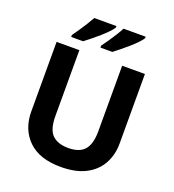

<svg xmlns="http://www.w3.org/2000/svg" viewBox="-164 -1060 1085 1197"><g transform="rotate(20 378.0 -462.0)"><path d="M671 -252Q671 -178 638.5 -118.5Q606 -59 540.5 -24.5Q475 10 375 10Q233 10 159 -62.5Q85 -135 85 -254V-714H236V-277Q236 -189 272 -153Q308 -117 379 -117Q453 -117 486.5 -156Q520 -195 520 -278V-714H671ZM596 -924Q588 -911 569 -891Q550 -871 525 -849Q500 -827 475.5 -807.5Q451 -788 433 -774H354V-787Q368 -806 386 -832Q404 -858 421 -885Q438 -912 449 -934H596ZM402 -924Q394 -911 375 -891Q356 -871 331 -849Q306 -827 281.5 -807.5Q257 -788 239 -774H160V-787Q174 -806 191.5 -832Q209 -858 226 -885Q243 -912 255 -934H402Z"/></g></svg>

Font: Noto Sans Ol Chiki
Style: Regular
Weight: 400
Designer: Monotype Design Team, Lewis McGuffie
Foundry: Monotype Imaging Inc.
Version: Version 2.003